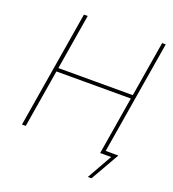

<svg xmlns="http://www.w3.org/2000/svg" viewBox="-156 -847 1012 1122"><g transform="rotate(20 350.5 -286.0)"><path d="M52.2 0 172.9 -727.5H196.3L139.2 -382.8H602.1L659.2 -727.5H681.6L561 0H538.6L598.1 -360.4H135.3L75.7 0ZM518.6 156.2 606.9 0H545.4L549.3 -22.5H643.6L541.5 156.2Z"/></g></svg>

Font: Inter 24pt Thin
Style: Italic
Weight: 250
Italic angle: -9.3988°
Version: Version 4.001;git-66647c0bb